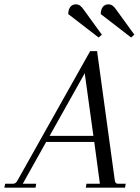

<svg xmlns="http://www.w3.org/2000/svg" viewBox="-63 -866 646 886"><path d="M517 -18 514 0H333L336 -18H398L372 -211H150L42 -18H104L101 0H-43L-39 -18H-4Q10 -18 17 -32L353 -630H385L467 -32Q469 -18 482 -18ZM368 -239 328 -528 166 -239ZM407 -706 392 -693 252 -801Q252 -822 261.5 -834Q271 -846 287 -846Q298 -846 307 -839.5Q316 -833 325 -819ZM557 -706 542 -693 402 -801Q402 -822 411.5 -834Q421 -846 437 -846Q448 -846 457 -839.5Q466 -833 475 -819Z"/></svg>

Font: Arapey
Style: Italic
Weight: 400
Italic angle: -12°
Designer: Eduardo Rodriguez Tunni
Foundry: Eduardo Rodriguez Tunni
Version: Version 3.000